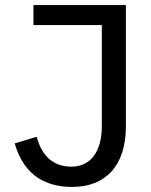

<svg xmlns="http://www.w3.org/2000/svg" viewBox="-20 -726 595 758"><path d="M477 -706H112V-627H382V-228C382 -123 334 -68 262 -68C193 -68 145 -108 125 -186L38 -160C76 -27 168 12 265 12C396 12 477 -71 477 -227Z"/></svg>

Font: Alpha Lyrae Medium
Style: Regular
Weight: 500
Designer: Nikolay Petroussenko, Plamen Motev
Foundry: Fontfabric LLC
Version: Version 1.000;hotconv 1.0.109;makeotfexe 2.5.65596